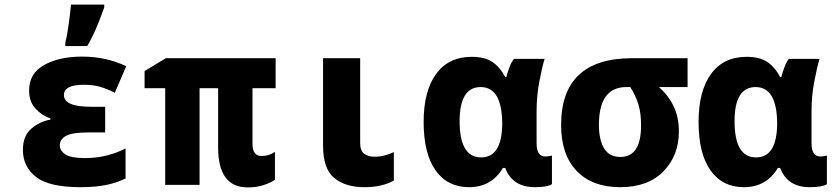

<svg xmlns="http://www.w3.org/2000/svg" viewBox="-20 -807 3640 838"><path d="M361 -606Q386 -650 403.5 -692.5Q421 -735 435 -775V-787H290Q287 -755 280 -703Q273 -651 265 -621V-606ZM528 -28V-159Q491 -140 446.5 -128.5Q402 -117 350 -117Q290 -117 265.5 -133Q241 -149 241 -173Q241 -199 268 -214Q295 -229 367 -229H439V-341H377Q259 -341 259 -392Q259 -437 346 -437Q387 -437 417.5 -428Q448 -419 481 -402L531 -518Q443 -560 338 -560Q239 -560 173 -523.5Q107 -487 107 -412Q107 -363 135.5 -332.5Q164 -302 200 -290V-285Q151 -276 115.5 -244.5Q80 -213 80 -153Q80 -79 137.5 -34.5Q195 10 331 10Q396 10 442.5 0.5Q489 -9 528 -28Z M1180 -23V-144Q1153 -126 1122 -126Q1082 -126 1082 -179V-422H1183V-553H704L611 -497V-422H701V0H851V-422H932V-164Q932 11 1061 11Q1099 11 1130 1Q1161 -9 1180 -23Z M1699 -19V-143Q1676 -133 1657 -128Q1638 -123 1615 -123Q1587 -123 1569.5 -136Q1552 -149 1552 -183V-553H1390V-172Q1390 -70 1439 -30Q1488 10 1571 10Q1647 10 1699 -19Z M2175 -74H2185Q2217 10 2314 10Q2368 10 2389 -3V-128Q2375 -124 2360 -124Q2322 -124 2322 -182V-322Q2322 -387 2333.5 -448.5Q2345 -510 2357 -550H2223Q2212 -536 2204 -514.5Q2196 -493 2190 -471H2185Q2161 -516 2127.5 -537.5Q2094 -559 2039 -559Q1938 -559 1883.5 -484.5Q1829 -410 1829 -275Q1829 -137 1881 -63.5Q1933 10 2027 10Q2125 10 2175 -74ZM2080 -120Q1986 -120 1986 -278Q1986 -427 2078 -427Q2170 -427 2172 -271Q2172 -120 2080 -120Z M2943 -233Q2943 -296 2920 -343.5Q2897 -391 2856 -427H2981V-553H2739Q2429 -553 2429 -261Q2429 -132 2497 -61Q2565 10 2687 10Q2808 10 2875.5 -59Q2943 -128 2943 -233ZM2594 -262Q2594 -427 2714 -427H2731Q2755 -389 2766.5 -351Q2778 -313 2778 -260Q2778 -122 2688 -122Q2639 -122 2616.5 -159.5Q2594 -197 2594 -262Z M3375 -74H3385Q3417 10 3514 10Q3568 10 3589 -3V-128Q3575 -124 3560 -124Q3522 -124 3522 -182V-322Q3522 -387 3533.5 -448.5Q3545 -510 3557 -550H3423Q3412 -536 3404 -514.5Q3396 -493 3390 -471H3385Q3361 -516 3327.5 -537.5Q3294 -559 3239 -559Q3138 -559 3083.5 -484.5Q3029 -410 3029 -275Q3029 -137 3081 -63.5Q3133 10 3227 10Q3325 10 3375 -74ZM3280 -120Q3186 -120 3186 -278Q3186 -427 3278 -427Q3370 -427 3372 -271Q3372 -120 3280 -120Z"/></svg>

Font: Noto Sans Mono UI ExtraBold
Style: Regular
Weight: 800
Designer: Monotype Design team
Foundry: Monotype Imaging Inc.
Version: 1.000